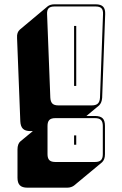

<svg xmlns="http://www.w3.org/2000/svg" viewBox="-20 -750 564 889"><path d="M291 119H107Q83 119 72 108Q61 97 61 73V-58Q61 -71 64.5 -80.5Q68 -90 74 -95L132 -143H121Q97 -143 86 -154Q75 -165 74 -189L59 -574Q58 -588 61.5 -597.5Q65 -607 72 -613L201 -721Q206 -725 214 -727.5Q222 -730 232 -730H423Q447 -730 457.5 -719Q468 -708 467 -684L453 -297Q452 -285 448.5 -276.5Q445 -268 439 -262L380 -213H420Q444 -213 455 -202.5Q466 -192 466 -167V-36Q466 -23 462.5 -14Q459 -5 453 1L323 109Q318 113 309.5 116Q301 119 291 119ZM405 -262Q424 -262 433 -270.5Q442 -279 443 -298L457 -684Q458 -703 450 -711.5Q442 -720 423 -720H232Q213 -720 205 -711.5Q197 -703 198 -684L213 -298Q214 -279 222.5 -270.5Q231 -262 250 -262ZM323 -630H333V-352H323ZM420 0Q439 0 447.5 -8.5Q456 -17 456 -36V-167Q456 -186 447.5 -194.5Q439 -203 420 -203H236Q217 -203 208.5 -194.5Q200 -186 200 -167V-36Q200 -17 208.5 -8.5Q217 0 236 0ZM333 -80H323V-123H333Z"/></svg>

Font: Bungee Shade
Style: Regular
Weight: 400
Designer: David Jonathan Ross
Foundry: David Jonathan Ross
Version: Version 1.001;PS 1.0;hotconv 1.0.72;makeotf.lib2.5.5900